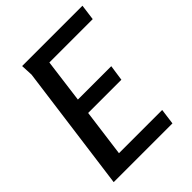

<svg xmlns="http://www.w3.org/2000/svg" viewBox="-207 -840 952 952"><g transform="rotate(-45 269.0 -364.0)"><path d="M115 -728H538L527 -645H223L193 -415H427L415 -332H182L149 -83H452L441 0H29L118 -665Z"/></g></svg>

Font: Rosario SemiBold
Style: Italic
Weight: 600
Italic angle: -8.05°
Designer: Hector Gatti
Foundry: Omnibus Type
Version: Version 1.101; ttfautohint (v1.8.1.43-b0c9)